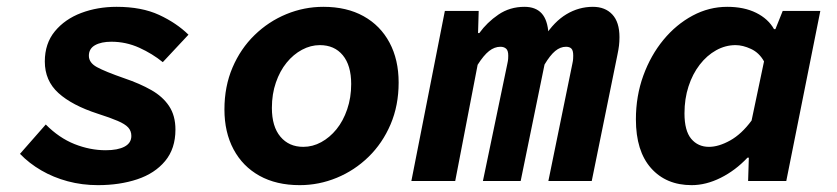

<svg xmlns="http://www.w3.org/2000/svg" viewBox="-20 -528 2440 560"><path d="M265.6 12Q219.3 12 177.4 0.7Q135.4 -10.6 100.3 -31.1Q65.1 -51.5 38.3 -79.3L113.5 -164.9Q152.3 -125.7 197.5 -107.7Q242.8 -89.8 288.2 -89.8Q323.6 -89.8 343.4 -100.4Q363.1 -111 363.1 -131.5Q363.1 -146.1 353.9 -156.2Q344.6 -166.3 323.2 -175.4Q301.9 -184.6 265.3 -196.3Q190.2 -220.6 150.4 -256.7Q110.7 -292.7 110.7 -348.6Q110.7 -401.1 140 -436.7Q169.3 -472.2 216.9 -490.2Q264.4 -508.1 320.1 -508.1Q393.1 -508.1 444.1 -484.5Q495.1 -460.8 529.7 -426.8L454.8 -346.7Q424.8 -371.2 386.2 -388.8Q347.5 -406.3 304.9 -406.3Q275.3 -406.3 257.2 -396.2Q239.2 -386 239.2 -365.4Q239.2 -345.1 262.6 -332.3Q286 -319.4 343.4 -299.4Q387.7 -284.4 421.3 -265.3Q454.8 -246.3 473.2 -218.5Q491.7 -190.7 491.7 -150Q491.7 -94.4 461.6 -58.3Q431.6 -22.2 380.4 -5.1Q329.1 12 265.6 12Z M854.2 12Q786 12 736.9 -15.3Q687.8 -42.6 661.2 -92.4Q634.6 -142.2 634.6 -208.8Q634.6 -275.8 658.1 -330.9Q681.7 -386.1 722.5 -425.7Q763.3 -465.4 815.3 -486.8Q867.2 -508.1 923.1 -508.1Q991.3 -508.1 1040.4 -480.8Q1089.5 -453.5 1116.1 -403.7Q1142.7 -353.9 1142.7 -287.3Q1142.7 -220.5 1119.2 -165.3Q1095.6 -110.1 1054.8 -70.4Q1014 -30.7 962.1 -9.4Q910.2 12 854.2 12ZM864.5 -99.7Q891.9 -99.7 916.8 -113.3Q941.8 -126.9 961.4 -151Q981 -175.1 992.6 -209.1Q1004.3 -243.1 1004.3 -282.9Q1004.3 -337.3 979.8 -366.9Q955.4 -396.4 912.8 -396.4Q886.2 -396.4 860.9 -382.9Q835.5 -369.3 815.9 -345.1Q796.3 -321 784.7 -287.4Q773 -253.8 773 -213.2Q773 -158.8 797.9 -129.3Q822.7 -99.7 864.5 -99.7Z M1179.8 0 1277.5 -496.1H1376.2L1374.3 -431.5H1378Q1400.5 -462.8 1433.7 -485.4Q1466.9 -508.1 1509.7 -508.1Q1542.3 -508.1 1559.8 -489Q1577.4 -469.8 1579.8 -428.7L1568.5 -421.3Q1596.4 -465.1 1632.3 -486.6Q1668.3 -508.1 1709.3 -508.1Q1745 -508.1 1765.9 -485.8Q1786.8 -463.5 1786.8 -419.5Q1786.8 -406.5 1785.4 -394.9Q1784 -383.2 1780.8 -368.1L1705.9 0H1579.4L1649.4 -342.2Q1651.4 -351.3 1651.6 -356.4Q1651.9 -361.4 1651.9 -365.8Q1651.9 -380.7 1646.7 -386.1Q1641.4 -391.6 1630.9 -391.6Q1614.3 -391.6 1599.3 -379.2Q1584.3 -366.7 1568.2 -339.7L1498.6 0H1388.5L1459.8 -342.2Q1461.8 -351.3 1462.1 -356.4Q1462.4 -361.4 1462.4 -365.8Q1462.4 -380.7 1456.1 -386.1Q1449.8 -391.6 1439.6 -391.6Q1422.4 -391.6 1406.5 -379.2Q1390.6 -366.7 1373.1 -339L1307.7 0Z M1997.3 12Q1922.9 12 1878.8 -37.7Q1834.7 -87.4 1834.7 -179.9Q1834.7 -247.8 1856.3 -307.4Q1878 -367 1915.2 -412Q1952.5 -457 2000.2 -482.5Q2048 -508.1 2101 -508.1Q2150.1 -508.1 2185.3 -490.7Q2220.6 -473.2 2237.6 -443H2241.6L2262.9 -496.1H2372.6L2273.3 0H2162L2164.1 -68.1H2160.1Q2125 -30.8 2082.1 -9.4Q2039.2 12 1997.3 12ZM2047.9 -99.7Q2076.1 -99.7 2109.6 -118.3Q2143 -136.9 2172.1 -176.4L2208.4 -348.9Q2194.4 -374.2 2170.4 -385.3Q2146.5 -396.4 2125.4 -396.4Q2095.8 -396.4 2068.8 -381.4Q2041.8 -366.4 2020.9 -339.4Q2000 -312.4 1988.2 -276.1Q1976.4 -239.9 1976.4 -197.4Q1976.4 -146.7 1996 -123.2Q2015.7 -99.7 2047.9 -99.7Z"/></svg>

Font: SourceCodeVF
Style: Italic
Weight: 200
Italic angle: -11°
Monospace: yes
Designer: Paul D. Hunt, Teo Tuominen
Foundry: Adobe
Version: Version 1.026;hotconv 1.1.0;makeotfexe 2.6.0